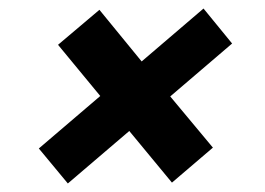

<svg xmlns="http://www.w3.org/2000/svg" viewBox="-20 -515 622 450"><path d="M139 -85 71 -167 215 -290 116 -410 213 -492 312 -371 457 -495 524 -413 379 -289 479 -169 383 -87 283 -208Z"/></svg>

Font: DM Sans 16pt ExtraBold
Style: Italic
Weight: 800
Italic angle: -10°
Version: Version 4.004;gftools[0.9.30]